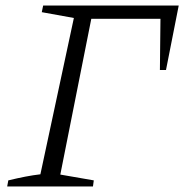

<svg xmlns="http://www.w3.org/2000/svg" viewBox="-20 -674 666 694"><path d="M626 -654 580 -421H558L560 -606H310L198 -43L319 -22L316 0H6L10 -22Q43 -30 71.5 -35.5Q100 -41 126 -44L247 -609L131 -630L136 -654Z"/></svg>

Font: Piazzolla 8pt ExtraLight
Style: Italic
Weight: 250
Italic angle: -11.3°
Designer: Juan Pablo del Peral
Foundry: Huerta Tipografica
Version: Version 2.001